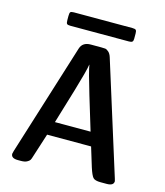

<svg xmlns="http://www.w3.org/2000/svg" viewBox="-122 -929 880 1021"><g transform="rotate(15 318.0 -418.0)"><path d="M35.2 -24.9Q35.2 -24.9 39.1 -41L231.9 -657.2Q244.1 -694.3 289.1 -693.8H346.2Q360.4 -693.8 368.2 -692.9Q376 -691.9 386.5 -682.9Q397 -673.8 402.8 -655.8L596.2 -39.1Q600.1 -27.8 600.1 -24.9Q600.1 0 562 0H527.8Q497.1 0 486.6 -11.5Q476.1 -22.9 462.9 -64L430.2 -170.9H188L146 -40Q142.1 -25.9 137.9 -19Q133.8 -12.2 121.8 -6.1Q109.9 0 88.9 0H73.2Q35.2 0 35.2 -24.9ZM134.3 -788.1V-810.1Q134.3 -826.2 138.2 -831.1Q142.1 -835.9 157.2 -835.9H480.5Q494.6 -835.9 499 -831.1Q503.4 -826.2 503.4 -812V-783.2Q503.4 -771 498.3 -766.6Q493.2 -762.2 480.5 -762.2H157.2Q143.1 -762.2 138.7 -766.6Q134.3 -771 134.3 -788.1ZM210.9 -246.1H407.2L351.1 -431.2Q314 -554.2 309.1 -587.9H308.1Q303.2 -553.7 269 -439Z"/></g></svg>

Font: CMU Sans Serif Demi Condensed
Style: DemiCondensed
Weight: 600
Width: 3
Version: Version 0.7.0